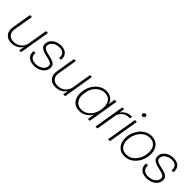

<svg xmlns="http://www.w3.org/2000/svg" viewBox="232 -1870 3043 3043"><g transform="rotate(45 1753.5 -349.0)"><path d="M212.9 8.3Q158.2 8.3 118.4 -14.9Q78.6 -38.1 60.5 -81.3Q42.5 -124.5 52.2 -185.1L106.9 -515.6H149.9L95.2 -187Q83 -114.7 118.2 -73.2Q153.3 -31.7 222.2 -31.7Q268.6 -31.7 308.8 -51Q349.1 -70.3 376.7 -106.2Q404.3 -142.1 412.6 -190.9L466.3 -515.6H508.8L423.3 0H381.3L396.5 -89.8Q363.8 -40 315.4 -15.9Q267.1 8.3 212.9 8.3Z M718.8 8.3Q640.1 8.3 595.2 -28.3Q550.3 -64.9 550.3 -130.9Q550.3 -143.6 551.8 -154.3H593.8Q586.9 -93.8 620.4 -62Q653.8 -30.3 718.8 -30.3Q764.2 -30.3 802.5 -46.6Q840.8 -63 864 -92Q887.2 -121.1 887.2 -158.7Q887.2 -188.5 864.7 -203.6Q842.3 -218.8 801.3 -228.5L717.3 -249Q659.2 -263.7 628.2 -289.8Q597.2 -315.9 597.2 -359.4Q597.2 -408.7 625.2 -445.8Q653.3 -482.9 699.5 -503.4Q745.6 -523.9 799.8 -523.9Q874 -523.9 915.8 -487.5Q957.5 -451.2 957.5 -384.8Q957.5 -372.6 956.1 -361.8H914.6Q920.9 -421.9 891.1 -453.6Q861.3 -485.4 799.8 -485.4Q757.3 -485.4 720.9 -469.7Q684.6 -454.1 662.4 -426.3Q640.1 -398.4 640.1 -361.8Q640.1 -332 663.1 -314.7Q686 -297.4 729.5 -287.1L814 -266.6Q870.6 -252.9 900.4 -228.5Q930.2 -204.1 930.2 -162.1Q930.2 -110.4 900.9 -72Q871.6 -33.7 823.7 -12.7Q775.9 8.3 718.8 8.3Z M1199.2 8.3Q1144.5 8.3 1104.7 -14.9Q1064.9 -38.1 1046.9 -81.3Q1028.8 -124.5 1038.6 -185.1L1093.3 -515.6H1136.2L1081.5 -187Q1069.3 -114.7 1104.5 -73.2Q1139.6 -31.7 1208.5 -31.7Q1254.9 -31.7 1295.2 -51Q1335.4 -70.3 1363 -106.2Q1390.6 -142.1 1398.9 -190.9L1452.6 -515.6H1495.1L1409.7 0H1367.7L1382.8 -89.8Q1350.1 -40 1301.8 -15.9Q1253.4 8.3 1199.2 8.3Z M1731.4 8.3Q1665.5 8.3 1620.1 -24.7Q1574.7 -57.6 1555.7 -117.7Q1536.6 -177.7 1549.8 -257.8Q1563 -337.9 1602.3 -397.7Q1641.6 -457.5 1698 -490.7Q1754.4 -523.9 1819.3 -523.9Q1885.3 -523.9 1930.9 -488.3Q1976.6 -452.6 1985.4 -397H1985.8L2005.9 -515.6H2047.9L1962.4 0H1920.4L1939.5 -117.2H1939Q1909.7 -61.5 1853.3 -26.6Q1796.9 8.3 1731.4 8.3ZM1739.7 -31.2Q1795.4 -31.2 1842.3 -59.1Q1889.2 -86.9 1921.1 -137.7Q1953.1 -188.5 1964.4 -257.8Q1981.4 -361.8 1942.4 -423.1Q1903.3 -484.4 1819.8 -484.4Q1766.6 -484.4 1719 -457.3Q1671.4 -430.2 1637.9 -379.4Q1604.5 -328.6 1592.8 -257.8Q1575.2 -151.4 1617.2 -91.3Q1659.2 -31.2 1739.7 -31.2Z M2090.8 0 2176.3 -515.6H2217.8L2202.6 -424.3H2203.6Q2228 -468.3 2272.9 -494.1Q2317.9 -520 2371.1 -520Q2377.9 -520 2381.8 -519.8Q2385.7 -519.5 2390.6 -519L2383.3 -476.6Q2379.9 -477.1 2373.8 -477.8Q2367.7 -478.5 2358.9 -478.5Q2296.4 -478.5 2247.8 -437.5Q2199.2 -396.5 2188 -327.1L2133.8 0Z M2373.5 0 2459 -515.6H2502L2416.5 0ZM2500.5 -638.7Q2486.3 -638.7 2478.3 -648.7Q2470.2 -658.7 2472.2 -672.9Q2474.6 -687 2486.3 -697Q2498 -707 2512.2 -707Q2526.4 -707 2534.7 -697Q2543 -687 2540.5 -672.9Q2538.6 -658.7 2526.6 -648.7Q2514.6 -638.7 2500.5 -638.7Z M2745.1 9.3Q2655.3 9.3 2603.5 -49.1Q2551.8 -107.4 2551.8 -201.2Q2551.8 -262.2 2572 -320.1Q2592.3 -377.9 2629.2 -424.1Q2666 -470.2 2717 -497.6Q2768.1 -524.9 2830.1 -524.9Q2919.4 -524.9 2970.7 -466.3Q3022 -407.7 3022 -314Q3022 -252.9 3002 -195.1Q2981.9 -137.2 2945.1 -91.1Q2908.2 -44.9 2857.4 -17.8Q2806.6 9.3 2745.1 9.3ZM2745.6 -30.8Q2798.8 -30.8 2841.8 -54.9Q2884.8 -79.1 2915.8 -119.6Q2946.8 -160.2 2963.1 -210.7Q2979.5 -261.2 2979.5 -314.9Q2979.5 -393.1 2940.4 -439Q2901.4 -484.9 2829.1 -484.9Q2776.4 -484.9 2733.4 -460.9Q2690.4 -437 2659.2 -396.2Q2627.9 -355.5 2611.3 -304.9Q2594.7 -254.4 2594.7 -200.7Q2594.7 -122.6 2634.3 -76.7Q2673.8 -30.8 2745.6 -30.8Z M3239.3 8.3Q3160.6 8.3 3115.7 -28.3Q3070.8 -64.9 3070.8 -130.9Q3070.8 -143.6 3072.3 -154.3H3114.3Q3107.4 -93.8 3140.9 -62Q3174.3 -30.3 3239.3 -30.3Q3284.7 -30.3 3323 -46.6Q3361.3 -63 3384.5 -92Q3407.7 -121.1 3407.7 -158.7Q3407.7 -188.5 3385.3 -203.6Q3362.8 -218.8 3321.8 -228.5L3237.8 -249Q3179.7 -263.7 3148.7 -289.8Q3117.7 -315.9 3117.7 -359.4Q3117.7 -408.7 3145.8 -445.8Q3173.8 -482.9 3220 -503.4Q3266.1 -523.9 3320.3 -523.9Q3394.5 -523.9 3436.3 -487.5Q3478 -451.2 3478 -384.8Q3478 -372.6 3476.6 -361.8H3435.1Q3441.4 -421.9 3411.6 -453.6Q3381.8 -485.4 3320.3 -485.4Q3277.8 -485.4 3241.5 -469.7Q3205.1 -454.1 3182.9 -426.3Q3160.6 -398.4 3160.6 -361.8Q3160.6 -332 3183.6 -314.7Q3206.5 -297.4 3250 -287.1L3334.5 -266.6Q3391.1 -252.9 3420.9 -228.5Q3450.7 -204.1 3450.7 -162.1Q3450.7 -110.4 3421.4 -72Q3392.1 -33.7 3344.2 -12.7Q3296.4 8.3 3239.3 8.3Z"/></g></svg>

Font: Inter Display ExtraLight
Style: Italic
Weight: 200
Italic angle: -9.39999°
Designer: Rasmus Andersson
Foundry: rsms
Version: Version 4.000;git-a52131595